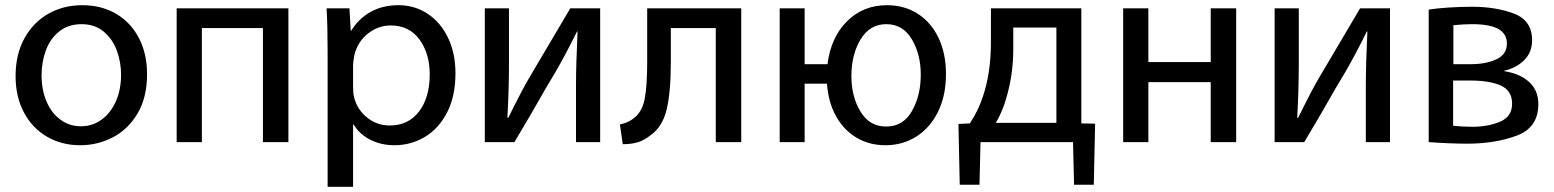

<svg xmlns="http://www.w3.org/2000/svg" viewBox="-20 -519 5980 739"><path d="M288 40Q218 40 161.5 7.5Q105 -25 72.5 -85.5Q40 -146 40 -226Q40 -310 74 -371.5Q108 -433 166 -466Q224 -499 297 -499Q371 -499 427.5 -465.5Q484 -432 515 -372Q546 -312 546 -234Q546 -143 509 -81.5Q472 -20 413.5 10Q355 40 289 40ZM292 -33Q336 -33 371 -58.5Q406 -84 426 -129Q446 -174 446 -232Q446 -279 430 -323.5Q414 -368 379.5 -397Q345 -426 294 -426Q243 -426 208 -398Q173 -370 156.5 -325Q140 -280 140 -229Q140 -173 159 -128.5Q178 -84 212.5 -58.5Q247 -33 291 -33Z M660 -487H1090V28H992V-411H757V28H660Z M1241 -318Q1241 -422 1237 -487H1325L1330 -401H1332Q1361 -448 1407 -473.5Q1453 -499 1514 -499Q1576 -499 1626 -466Q1676 -433 1704.5 -373.5Q1733 -314 1733 -237Q1733 -148 1700.5 -85.5Q1668 -23 1614.5 8.5Q1561 40 1498 40Q1447 40 1405.5 19Q1364 -2 1341 -40H1339V200H1241ZM1339 -182Q1339 -160 1343 -144Q1355 -97 1393 -66.5Q1431 -36 1480 -36Q1552 -36 1593 -90Q1634 -144 1634 -233Q1634 -313 1594.5 -367Q1555 -421 1484 -421Q1436 -421 1396.5 -390Q1357 -359 1344 -308Q1339 -278 1339 -270Z M1939 -274Q1939 -177 1933 -66L1936 -65L1958 -109Q1988 -170 2019 -223L2175 -487H2290V28H2197V-187Q2197 -271 2203 -398H2201Q2155 -305 2117 -240Q2085 -188 2025 -82L1960 28H1846V-487H1939Z M2833 -487V28H2735V-411H2562V-281Q2562 -163 2545.5 -96Q2529 -29 2482 3Q2461 20 2436.5 28Q2412 36 2377 36L2366 -40Q2399 -47 2418 -63Q2451 -87 2461 -136.5Q2471 -186 2471 -282V-487Z M3077 -487V-272H3165Q3178 -375 3240 -437Q3302 -499 3394 -499Q3461 -499 3512.5 -466Q3564 -433 3592.5 -373Q3621 -313 3621 -234Q3621 -151 3590.5 -89Q3560 -27 3507 6.5Q3454 40 3388 40Q3326 40 3277 11Q3228 -18 3198 -71.5Q3168 -125 3163 -197H3077V28H2981V-487ZM3391 -32Q3456 -32 3490 -91.5Q3524 -151 3524 -232Q3524 -310 3489.5 -368Q3455 -426 3391 -426Q3328 -426 3292.5 -367.5Q3257 -309 3257 -226Q3257 -147 3292 -89.5Q3327 -32 3390 -32Z M4142 -487V-44L4195 -43L4190 192H4114L4110 28H3754L3750 192H3674L3669 -42L3713 -44Q3747 -96 3764 -150Q3794 -241 3794 -354V-487ZM3880 -329Q3880 -232 3853 -141Q3839 -91 3813 -46H4046V-413H3880Z M4303 -487H4400V-280H4640V-487H4738V28H4640V-203H4400V28H4303Z M4979 -274Q4979 -177 4973 -66L4976 -65L4998 -109Q5028 -170 5059 -223L5215 -487H5330V28H5237V-187Q5237 -271 5243 -398H5241Q5195 -305 5157 -240Q5125 -188 5065 -82L5000 28H4886V-487H4979Z M5479 -482Q5509 -487 5555.5 -490Q5602 -493 5646 -493Q5738 -493 5807.5 -466.5Q5877 -440 5877 -364Q5877 -318 5846.5 -287.5Q5816 -257 5770 -247V-245Q5829 -236 5865 -204Q5901 -172 5901 -118Q5901 -28 5818 3Q5735 34 5627 34Q5563 34 5479 28ZM5642 -272Q5700 -272 5740 -291Q5780 -310 5780 -351Q5780 -389 5747 -407.5Q5714 -426 5645 -426Q5616 -426 5574 -422V-272ZM5573 -35Q5608 -31 5646 -31Q5707 -31 5753.5 -50.5Q5800 -70 5800 -120Q5800 -170 5757 -189.5Q5714 -209 5640 -209H5573Z"/></svg>

Font: LINE Seed Sans KR Regular
Style: Regular
Weight: 400
Designer: LINE VX Design & Sandoll Inc & Dalton Maag Ltd
Foundry: Sandoll Inc.
Version: Version 1.000